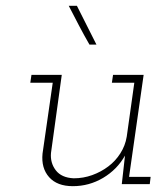

<svg xmlns="http://www.w3.org/2000/svg" viewBox="-20 -632 569 659"><path d="M398 0H494L497 -25H423L473 -375H368L364 -348H441L415 -163Q410 -132 393 -105.5Q376 -79 352 -61Q327 -42 296.5 -31Q266 -20 233 -20Q191 -22 171.5 -47.5Q152 -73 155 -107L192 -375H88L84 -348H161L126 -105Q121 -55 148.5 -24Q176 7 230 7Q286 7 334 -21.5Q382 -50 409 -98L404 -53ZM244 -612H216Q233 -579 250.5 -545.5Q268 -512 287 -479H311Q294 -512 277.5 -545.5Q261 -579 244 -612Z"/></svg>

Font: Josefin Slab Thin Light
Style: Italic
Weight: 300
Italic angle: -12°
Version: Version 2.000